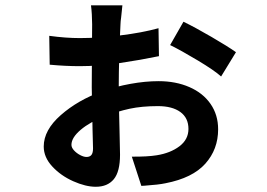

<svg xmlns="http://www.w3.org/2000/svg" viewBox="-20 -643 1017 731"><path d="M441.2 -576.7Q439 -562 438.7 -550Q436 -497.6 434.1 -432.4Q432.1 -367.2 432.1 -313.2Q432.1 -273.4 433.1 -230.1Q434.1 -186.8 435.1 -144.5L437 -54.2Q437 10.7 413.2 39.4Q389.4 68.1 344.7 68.1Q306.2 68.1 258.8 47Q211.4 25.9 179 -9.2Q146.5 -44.2 146.5 -85.2Q146.5 -147.7 211.5 -204.8Q276.6 -262 367.9 -294.9Q419.9 -313.5 476.4 -323.7Q533 -334 584 -334Q649.2 -334 700.9 -311.5Q752.7 -289.1 781.6 -247.4Q810.5 -205.8 810.5 -150.6Q810.5 -74.5 761.8 -19.9Q713.1 34.7 610.1 54.7Q584.2 60.3 530.3 64L518.1 64.7L481.9 -46.6Q541.7 -46.1 576.4 -51.8Q628.9 -60.1 663.2 -86.1Q697.5 -112.1 697.5 -152.1Q697.5 -194.1 666.6 -216.6Q635.7 -239 581.1 -239Q520 -239 473.6 -229Q427.2 -219 377.4 -199.5Q322.3 -178.5 287.1 -148.7Q252 -118.9 252 -91.6Q252 -81.3 261.5 -70.7Q271 -60.1 284.9 -52.7Q298.8 -45.4 309.3 -45.4Q322 -45.4 328.1 -53.1Q334.2 -60.8 334.2 -78.1L332.3 -150.4Q329.3 -287.4 329.3 -310.3Q329.3 -388.2 330.3 -478.5L330.8 -550.5Q330.8 -567.1 329.6 -587.9Q328.4 -608.6 326.4 -622.6H446Q443.4 -598.4 441.2 -576.7ZM878.4 -444.3 821.8 -351.8Q796.9 -374.5 733.3 -412.7Q669.7 -450.9 627.7 -471.4L678.5 -560.3Q724.1 -538.1 785.4 -502.4Q846.7 -466.8 878.4 -444.3ZM283.7 -498Q354.7 -498 437.7 -508.2Q520.8 -518.3 583.5 -535.6L585.2 -429.2Q516.1 -414.8 436.4 -403Q356.7 -391.1 283.7 -391.1Q229.2 -391.1 169.2 -396.7L167.5 -506.6Q230.2 -498 283.7 -498Z"/></svg>

Font: Min Sans VF VF
Style: Regular
Weight: 400
Designer: Jinseong-Kim, NotoSansCJK, Nunito
Foundry: Jinseong-Kim
Version: Version 1.420;Glyphs 3.1.2 (3151)